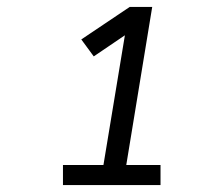

<svg xmlns="http://www.w3.org/2000/svg" viewBox="-20 -858 640 555"><path d="M162 -323V-381H279L341 -756L251 -695L215 -744L355 -838H420L345 -381H444V-323Z"/></svg>

Font: Iosevka Etoile Light Oblique
Style: Regular
Weight: 300
Italic angle: -9°
Designer: Belleve Invis
Foundry: Belleve Invis
Version: Version 15.5.2; ttfautohint (v1.8.4)